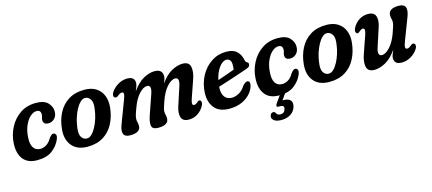

<svg xmlns="http://www.w3.org/2000/svg" viewBox="-51 -909 3543 1576"><g transform="rotate(-15 1720.5 -120.5)"><path d="M266 -382.5Q240 -382.5 213.5 -359.5Q187 -336.5 167.8 -294.2Q148.5 -252 144.5 -194Q140 -134.5 159.8 -104.5Q179.5 -74.5 218 -74.5Q245 -74.5 270.2 -90Q295.5 -105.5 315.5 -141Q326.5 -154.5 334.5 -161.2Q342.5 -168 352.5 -168Q365 -168 372 -154.5Q379 -141 366.5 -112Q345.5 -63 298.5 -27Q251.5 9 169.5 9Q91 9 52.2 -39Q13.5 -87 17.5 -172Q21 -244.5 53.8 -307.8Q86.5 -371 143.8 -409.8Q201 -448.5 278 -448.5Q347.5 -448.5 379 -415.8Q410.5 -383 410.5 -342Q410.5 -303.5 388.5 -281.8Q366.5 -260 337.5 -260Q293 -260 293 -297Q293 -311 297.2 -321.8Q301.5 -332.5 301.5 -347Q301.5 -382.5 266 -382.5Z M691 -450Q750.5 -450 789.8 -424.5Q829 -399 846.5 -355Q864 -311 858 -255.5Q850.5 -180 819.2 -120Q788 -60 732.5 -25.5Q677 9 597.5 9Q509.5 9 465.2 -45Q421 -99 430.5 -186Q437 -259 467.8 -319Q498.5 -379 554 -414.5Q609.5 -450 691 -450ZM610 -58Q631 -58 650.8 -77Q670.5 -96 687.2 -127.5Q704 -159 715.8 -196.5Q727.5 -234 732 -270.5Q742 -330 724 -356.8Q706 -383.5 678.5 -383.5Q657.5 -383.5 637.8 -364.2Q618 -345 601 -313.5Q584 -282 572.2 -244.5Q560.5 -207 556 -170.5Q546.5 -110.5 563.8 -84.2Q581 -58 610 -58Z M1155 -106 1213.5 -275Q1238 -346.5 1195.5 -346.5Q1163.5 -346.5 1126.5 -305.8Q1089.5 -265 1064 -192.5Q1049.5 -153.5 1045 -136Q1040.5 -118.5 1040.5 -105.5Q1040.5 -90.5 1044.2 -77.8Q1048 -65 1048 -48.5Q1048 9 959 9Q869 9 916.5 -106L984.5 -285.5Q998 -320 997 -334.2Q996 -348.5 982 -348.5Q966.5 -348.5 942 -327Q933 -320.5 924 -322Q910.5 -323 907.8 -337.5Q905 -352 916 -369.5Q938.5 -404 976.2 -426Q1014 -448 1053.5 -448Q1116.5 -448 1116.5 -395.5Q1116.5 -382 1110.8 -365.5Q1105 -349 1096 -328Q1142 -393.5 1192 -420.8Q1242 -448 1285.5 -448Q1353 -448 1353 -389Q1353 -377 1348.5 -362.8Q1344 -348.5 1337 -331Q1382.5 -395 1431.8 -421.5Q1481 -448 1524.5 -448Q1579 -448 1588.5 -404.8Q1598 -361.5 1574.5 -296L1525 -153.5Q1505 -96 1530 -96Q1538 -96 1546 -100.2Q1554 -104.5 1566 -115.5Q1574.5 -122.5 1581.5 -121Q1591.5 -120 1595.2 -106.8Q1599 -93.5 1587.5 -71Q1568 -35.5 1534.5 -13.2Q1501 9 1460 9Q1407.5 9 1395.2 -27.2Q1383 -63.5 1401 -118.5L1452 -275Q1475.5 -346.5 1434.5 -346.5Q1402 -346.5 1365 -305.8Q1328 -265 1302.5 -192.5Q1288.5 -153.5 1283.8 -136Q1279 -118.5 1279 -105.5Q1279 -90.5 1282.8 -77.8Q1286.5 -65 1286.5 -48.5Q1286.5 9 1198 9Q1151.5 9 1143.5 -19Q1135.5 -47 1155 -106Z M2019.5 -138Q2014.5 -103.5 1987.2 -69.5Q1960 -35.5 1913.2 -13.2Q1866.5 9 1802.5 9Q1717.5 9 1676.8 -41Q1636 -91 1640 -170.5Q1644 -248.5 1678.2 -312Q1712.5 -375.5 1769 -412.8Q1825.5 -450 1896 -450Q1954.5 -450 1985.2 -421Q2016 -392 2024 -346Q2027 -334.5 2029.8 -330.2Q2032.5 -326 2038 -323Q2050.5 -318 2052 -305Q2053 -294 2045.2 -285Q2037.5 -276 2016 -269.5Q1983.5 -258 1938.8 -243Q1894 -228 1848.2 -213.2Q1802.5 -198.5 1766.5 -187V-186.5Q1762.5 -131.5 1783.5 -102.2Q1804.5 -73 1845.5 -73Q1874.5 -73 1905.8 -89.8Q1937 -106.5 1960.5 -144.5Q1988 -174.5 2005 -170Q2024 -165.5 2019.5 -138ZM1880 -386Q1848 -386 1818 -345.2Q1788 -304.5 1774.5 -241.5Q1808.5 -253 1848 -266.8Q1887.5 -280.5 1918 -292Q1921 -309.5 1921 -335Q1921 -358.5 1910.8 -372.2Q1900.5 -386 1880 -386Z M2321 -382.5Q2295 -382.5 2268.5 -359.5Q2242 -336.5 2222.8 -294.2Q2203.5 -252 2199.5 -194Q2195 -134.5 2214.8 -104.5Q2234.5 -74.5 2273 -74.5Q2300 -74.5 2325.2 -90Q2350.5 -105.5 2370.5 -141Q2381.5 -154.5 2389.5 -161.2Q2397.5 -168 2407.5 -168Q2420 -168 2427 -154.5Q2434 -141 2421.5 -112Q2400.5 -63 2353.5 -27Q2306.5 9 2224.5 9Q2146 9 2107.2 -39Q2068.5 -87 2072.5 -172Q2076 -244.5 2108.8 -307.8Q2141.5 -371 2198.8 -409.8Q2256 -448.5 2333 -448.5Q2402.5 -448.5 2434 -415.8Q2465.5 -383 2465.5 -342Q2465.5 -303.5 2443.5 -281.8Q2421.5 -260 2392.5 -260Q2348 -260 2348 -297Q2348 -311 2352.2 -321.8Q2356.5 -332.5 2356.5 -347Q2356.5 -382.5 2321 -382.5ZM2241.5 -8.5H2284.5L2240 55.5Q2244 55.5 2248.5 55.5Q2288.5 55.5 2306 74.2Q2323.5 93 2314 128.5Q2304 165 2271.8 187Q2239.5 209 2191 209Q2149.5 209 2128.5 192.5Q2107.5 176 2113.5 153.5Q2120 129 2140.5 129Q2148 129 2152.5 132.2Q2157 135.5 2160.5 141Q2167 162 2195.5 162Q2229 162 2237.5 128Q2246.5 96.5 2209 96.5H2194Q2181 96.5 2180 88Q2179 79.5 2187.5 67.5Z M2746 -450Q2805.5 -450 2844.8 -424.5Q2884 -399 2901.5 -355Q2919 -311 2913 -255.5Q2905.5 -180 2874.2 -120Q2843 -60 2787.5 -25.5Q2732 9 2652.5 9Q2564.5 9 2520.2 -45Q2476 -99 2485.5 -186Q2492 -259 2522.8 -319Q2553.5 -379 2609 -414.5Q2664.5 -450 2746 -450ZM2665 -58Q2686 -58 2705.8 -77Q2725.5 -96 2742.2 -127.5Q2759 -159 2770.8 -196.5Q2782.5 -234 2787 -270.5Q2797 -330 2779 -356.8Q2761 -383.5 2733.5 -383.5Q2712.5 -383.5 2692.8 -364.2Q2673 -345 2656 -313.5Q2639 -282 2627.2 -244.5Q2615.5 -207 2611 -170.5Q2601.5 -110.5 2618.8 -84.2Q2636 -58 2665 -58Z M3397 -117Q3410.5 -116 3413 -101Q3415.5 -86 3404 -68Q3382.5 -34 3345.2 -12.5Q3308 9 3268 9Q3204.5 9 3204.5 -43.5Q3204.5 -57 3210.5 -73.2Q3216.5 -89.5 3225.5 -111Q3179.5 -45 3129.5 -18Q3079.5 9 3036 9Q2980 9 2970.5 -34Q2961 -77 2984.5 -143L3034 -285Q3054.5 -343 3029 -343Q3014 -343 2995 -325Q2984.5 -315.5 2977.5 -317.5Q2967 -318.5 2963.2 -332.2Q2959.5 -346 2971.5 -369Q2990 -403.5 3024 -425.8Q3058 -448 3099.5 -448Q3152 -448 3164.2 -411.5Q3176.5 -375 3158 -320L3107 -164Q3083.5 -92.5 3126 -92.5Q3158 -92.5 3195 -133.2Q3232 -174 3257.5 -246.5Q3271.5 -285 3276.2 -302.8Q3281 -320.5 3281 -333.5Q3281 -348 3277.2 -361Q3273.5 -374 3273.5 -390Q3273.5 -448 3362 -448Q3452 -448 3405 -332.5L3336.5 -153.5Q3323 -119 3324.2 -104.5Q3325.5 -90 3339.5 -90Q3347 -90 3355.8 -94.2Q3364.5 -98.5 3378.5 -111Q3388.5 -119 3397 -117Z"/></g></svg>

Font: Fraunces 144pt S100 SemiBold
Style: Italic
Weight: 600
Italic angle: -16°
Version: Version 1.000; ttfautohint (v1.8.3)